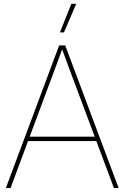

<svg xmlns="http://www.w3.org/2000/svg" viewBox="-20 -959 635 979"><path d="M9.8 0 281.7 -727.5H312.5L585 0H561L471.2 -239.7H123L33.7 0ZM131.3 -262.2H462.9L350.1 -563.5Q336.4 -599.6 323.2 -635.5Q310.1 -671.4 296.9 -707.5Q283.7 -671.4 270.5 -635.5Q257.3 -599.6 243.7 -563.5ZM285.6 -793.9 343.8 -939.5H368.7L306.2 -793.9Z"/></svg>

Font: Inter Display Thin
Style: Regular
Weight: 100
Designer: Rasmus Andersson
Foundry: rsms
Version: Version 4.000;git-a52131595